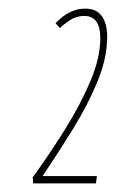

<svg xmlns="http://www.w3.org/2000/svg" viewBox="-20 -793 273 446"><path d="M57 -367 56 -381Q95 -435 131 -492.5Q167 -550 190 -604.5Q213 -659 213 -704Q213 -756 176 -756Q162 -756 149.5 -750Q137 -744 119 -728L109 -739Q141 -773 178 -773Q204 -773 216.5 -755.5Q229 -738 229 -708Q229 -659 207 -605Q185 -551 150.5 -495Q116 -439 79 -384H205L203 -367Z"/></svg>

Font: Georama Condensed Thin
Style: Italic
Weight: 100
Width: 3
Italic angle: -9°
Designer: Jean-Baptiste Levee
Foundry: Production Type
Version: Version 1.000